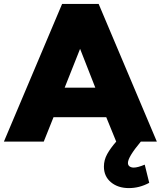

<svg xmlns="http://www.w3.org/2000/svg" viewBox="-28 -725 823 983"><path d="M516 -125 567 0H775L477 -705H290L-8 0H196L246 -125ZM382 -475 460 -276H303ZM657 133Q644 133 635.5 127Q627 121 627 109Q627 79 693 0H567Q538 33 521 63.5Q504 94 504 128Q504 178 540 208Q576 238 632 238Q686 238 736 211L713 118Q677 133 657 133Z"/></svg>

Font: Geom Black
Style: Bold
Weight: 900
Version: Version 1.102